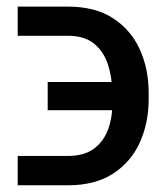

<svg xmlns="http://www.w3.org/2000/svg" viewBox="-20 -550 495 572"><path d="M32.7 -85.4H182.1Q231.4 -85.4 261 -107.9Q290.5 -130.4 303.5 -168.7Q316.4 -207 314.9 -254.9L314.5 -273.4Q314 -320.3 301.3 -358.6Q288.6 -397 260 -420.2Q231.4 -443.4 182.1 -443.4H32.7V-530.3H182.1Q263.7 -530.3 316.9 -495.6Q370.1 -460.9 396.5 -402.8Q422.9 -344.7 422.9 -273.4V-254.9Q422.9 -183.6 396.5 -125.5Q370.1 -67.4 316.9 -32.7Q263.7 2 182.1 2H32.7ZM122.1 -221.7V-305.7H383.3V-221.7Z"/></svg>

Font: Inter Cardless
Style: Regular
Weight: 400
Designer: Rasmus Andersson
Foundry: rsms
Version: Version 4.001;git-9221beed3